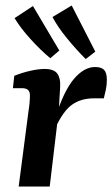

<svg xmlns="http://www.w3.org/2000/svg" viewBox="-20 -679 409 699"><path d="M48 0 84 -276Q86 -287 87.5 -303.5Q89 -320 89 -331Q89 -346 81.5 -352Q74 -358 60 -358H27L32 -403Q62 -415 91.5 -421.5Q121 -428 142 -428Q177 -428 189 -410.5Q201 -393 199 -363L194 -277L161 0ZM180 -247Q212 -348 249 -391.5Q286 -435 326 -435Q349 -435 359 -424.5Q369 -414 369 -389Q369 -370 365.5 -353Q362 -336 358 -321H322Q275 -321 242.5 -298Q210 -275 182 -214ZM327 -491 292 -464Q257 -499 223.5 -540Q190 -581 171 -617L241 -659ZM196 -495 163 -467Q126 -498 90 -538Q54 -578 33 -613L100 -657Z"/></svg>

Font: Rasa SemiBold
Style: Italic
Weight: 600
Italic angle: -7.10001°
Designer: Anna Giedrys (Yrsa+Rasa design), David Brezina (Yrsa art-direction, Rasa art-direction, design)
Foundry: Rosetta Type Foundry
Version: Version 2.004